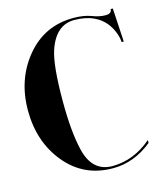

<svg xmlns="http://www.w3.org/2000/svg" viewBox="-103 -748 714 832"><g transform="rotate(-15 254.0 -332.0)"><path d="M304.7 -659.2Q221.7 -659.2 187.5 -556.6Q166 -491.7 166 -332Q166 -193.4 186.5 -109.4Q211.9 -4.9 301.8 -4.9Q397.5 -4.9 478.5 -74.2V-61.5Q397.5 4.9 301.8 4.9Q171.9 4.9 90.8 -92.8Q9.8 -190.4 9.8 -332Q9.8 -471.7 91.8 -570.3Q173.8 -668.9 303.7 -668.9Q349.6 -668.9 383.3 -656.2Q414.6 -644 441.9 -644Q469.7 -644 469.7 -664.1H479.5L488.3 -513.7H478.5Q478.5 -529.3 471.2 -550.8Q449.2 -614.7 392.6 -641.6Q355.5 -659.2 304.7 -659.2Z"/></g></svg>

Font: spinweradC
Style: Bold
Weight: 700
Width: 7
Version: Version 0.3